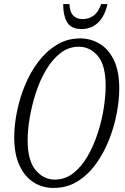

<svg xmlns="http://www.w3.org/2000/svg" viewBox="-20 -914 614 945"><path d="M244 11Q189 11 145.5 -16.5Q102 -44 76 -99.5Q50 -155 50 -239Q50 -298 63.5 -364.5Q77 -431 103 -494.5Q129 -558 168.5 -610Q208 -662 259.5 -693.5Q311 -725 375 -725Q425 -725 469 -699.5Q513 -674 540 -619.5Q567 -565 567 -477Q567 -422 554.5 -356Q542 -290 516.5 -225.5Q491 -161 452.5 -107.5Q414 -54 362 -21.5Q310 11 244 11ZM249 -30Q300 -30 340.5 -61.5Q381 -93 411 -145Q441 -197 461 -258.5Q481 -320 490.5 -381Q500 -442 500 -491Q500 -593 461.5 -638.5Q423 -684 368 -684Q318 -684 278 -653Q238 -622 207.5 -571Q177 -520 157 -458.5Q137 -397 126.5 -336Q116 -275 116 -225Q116 -123 155.5 -76.5Q195 -30 249 -30ZM381 -771Q331 -771 311 -803.5Q291 -836 291 -894H322Q323 -856 340 -838Q357 -820 386 -820Q417 -820 440.5 -837Q464 -854 478 -894H509Q496 -835 463 -803Q430 -771 381 -771Z"/></svg>

Font: Noto Serif ExtraCondensed Light
Style: Italic
Weight: 300
Width: 2
Italic angle: -12°
Designer: Monotype Design Team
Foundry: Monotype Imaging Inc.
Version: Version 2.014; ttfautohint (v1.8.4.7-5d5b)